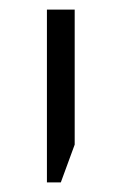

<svg xmlns="http://www.w3.org/2000/svg" viewBox="-20 -608 248 401"><path d="M78 -227V-588H136V-306L107 -227Z"/></svg>

Font: Noto Sans Hebrew Light
Style: Regular
Weight: 300
Designer: Monotype Design Team
Foundry: Monotype Imaging Inc.
Version: Version 2.003